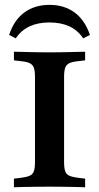

<svg xmlns="http://www.w3.org/2000/svg" viewBox="-20 -789 417 809"><path d="M178.2 -2.4Q154.8 -2.4 128.6 -2Q102.4 -1.6 79 -1.2Q55.6 -0.8 38.7 0V-36.3L66.1 -39.5Q91.9 -42.7 104.8 -48.4Q117.7 -54 122.6 -67.3Q127.4 -80.6 127.4 -105.6V-465.3Q127.4 -490.3 122.6 -503.6Q117.7 -516.9 104.8 -523Q91.9 -529 66.1 -531.5L38.7 -534.7V-571Q55.6 -571 79 -570.2Q102.4 -569.4 128.6 -569Q154.8 -568.5 178.2 -568.5H188.7H199.2Q222.6 -568.5 248.8 -569Q275 -569.4 298.8 -570.2Q322.6 -571 338.7 -571V-534.7L311.3 -531.5Q285.5 -529 272.6 -523Q259.7 -516.9 254.8 -503.6Q250 -490.3 250 -465.3V-105.6Q250 -80.6 254.8 -67.3Q259.7 -54 272.6 -48.4Q285.5 -42.7 311.3 -39.5L338.7 -36.3V0Q322.6 -0.8 298.8 -1.2Q275 -1.6 248.8 -2Q222.6 -2.4 199.2 -2.4H188.7ZM188.7 -768.5Q250.8 -768.5 294.4 -736.3Q337.9 -704 358.9 -641.9L330.6 -627.4Q307.3 -662.1 271.8 -678.2Q236.3 -694.4 188.7 -694.4Q140.3 -694.4 105.2 -678.2Q70.2 -662.1 46 -627.4L18.5 -641.9Q38.7 -704 82.3 -736.3Q125.8 -768.5 188.7 -768.5Z"/></svg>

Font: Playfair 9pt
Style: Bold
Weight: 700
Designer: Claus Eggers Sørensen
Foundry: Claus Eggers Sørensen
Version: Version 2.203